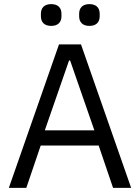

<svg xmlns="http://www.w3.org/2000/svg" viewBox="-20 -914 681 934"><path d="M229 -788C263 -788 279 -807 279 -835V-847C279 -875 263 -894 229 -894C195 -894 179 -875 179 -847V-835C179 -807 195 -788 229 -788ZM415 -788C449 -788 465 -807 465 -835V-847C465 -875 449 -894 415 -894C381 -894 365 -875 365 -847V-835C365 -807 381 -788 415 -788ZM618 0 374 -698H267L23 0H108L178 -206H460L530 0ZM439 -280H198L316 -620H321Z"/></svg>

Font: IBM Plex Thai Looped
Style: Regular
Weight: 400
Designer: Mike Abbink, Paul van der Laan, Pieter van Rosmalen, Ben Mitchell, Mark Frömberg
Foundry: Bold Monday
Version: Version 1.0